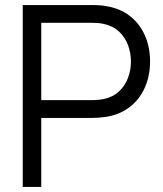

<svg xmlns="http://www.w3.org/2000/svg" viewBox="-20 -740 644 760"><path d="M70 0V-720H348Q358.5 -720 371.8 -719.2Q385 -718.5 398.7 -716Q454.8 -707.3 494.1 -676.7Q533.3 -646 553.7 -599.4Q574 -552.8 574 -496.7Q574 -440.5 553.6 -393.9Q533.2 -347.3 493.9 -316.7Q454.7 -286 398.7 -277.3Q385 -275.3 371.7 -274.3Q358.3 -273.3 348 -273.3H143.3V0ZM143.3 -343.7H346Q355.2 -343.7 367.2 -344.7Q379.2 -345.7 390.7 -348Q427.5 -355.8 451.3 -378.4Q475.2 -401 486.8 -432.1Q498.3 -463.2 498.3 -496.7Q498.3 -530.2 486.8 -561.2Q475.2 -592.3 451.3 -614.9Q427.5 -637.5 390.7 -645.3Q379.2 -648 367.2 -648.8Q355.2 -649.7 346 -649.7H143.3Z"/></svg>

Font: Manrope ExtraLight
Style: Regular
Weight: 200
Designer: Mikhail Sharanda
Foundry: Mikhail Sharanda
Version: Version 4.505